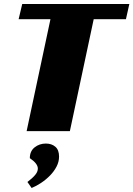

<svg xmlns="http://www.w3.org/2000/svg" viewBox="-20 -655 666 959"><path d="M609 -559H448L329 0H113L232 -559H73L91 -635H626ZM275 127Q275 153 262.5 177Q250 201 230 221.5Q210 242 186 258Q162 274 138 284L117 254Q142 235 155.5 219Q169 203 169 187Q169 162 129 135Q129 100 153 81Q177 62 209 62Q238 62 256.5 78Q275 94 275 127Z"/></svg>

Font: Racing Sans One
Style: Regular
Weight: 400
Designer: Pablo Impallari, Rodrigo Fuenzalida
Foundry: Pablo Impallari, Rodrigo Fuenzalida
Version: Version 1.001; ttfautohint (v0.8) -G 200 -r 50